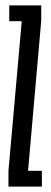

<svg xmlns="http://www.w3.org/2000/svg" viewBox="-20 -695 190 715"><path d="M11.5 0H136V-59H84.5L133.5 -617.5V-675H14.5V-616H61L11.5 -59Z"/></svg>

Font: Anybody UltraCondensed
Style: Regular
Weight: 400
Width: 1
Version: Version 1.113;gftools[0.9.25]